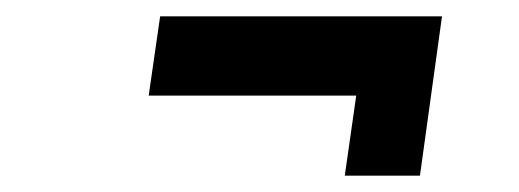

<svg xmlns="http://www.w3.org/2000/svg" viewBox="-20 -394 635 235"><path d="M162 -277H416L402 -179H494L521 -374H176Z"/></svg>

Font: Unageo
Style: Medium-Italic
Weight: 500
Designer: Richard Sepsi
Foundry: Richard Sepsi
Version: Version 2.000